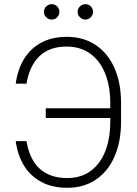

<svg xmlns="http://www.w3.org/2000/svg" viewBox="-20 -894 658 924"><path d="M303.7 -37.1Q371.1 -37.1 417.7 -72.3Q464.4 -107.4 487.5 -168.7Q510.7 -230 510.7 -307.6V-326.2H200.2V-373H510.7V-398.4Q510.7 -478.5 486.3 -539.8Q461.9 -601.1 414.6 -635.5Q367.2 -669.9 299.8 -669.9Q218.8 -669.9 170.4 -624Q122.1 -578.1 107.4 -491.2H55.7Q64.5 -558.6 95.2 -609.4Q126 -660.2 178.2 -688.5Q230.5 -716.8 300.8 -716.8Q382.3 -716.8 441.4 -676.8Q500.5 -636.7 531.5 -565.2Q562.5 -493.7 562.5 -400.4V-306.6Q562.5 -213.4 531.5 -141.6Q500.5 -69.8 442.1 -30Q383.8 9.8 303.7 9.8Q231.4 9.8 178.7 -18.6Q126 -46.9 95.2 -97.4Q64.5 -147.9 55.7 -214.8H107.4Q137.7 -37.1 303.7 -37.1ZM191.4 -836.9Q191.4 -852.1 202.6 -863Q213.9 -874 228.5 -874Q244.6 -874 255.1 -863.3Q265.6 -852.5 265.6 -836.9Q265.6 -821.8 254.9 -810.8Q244.1 -799.8 228.5 -799.8Q213.9 -799.8 202.6 -811Q191.4 -822.3 191.4 -836.9ZM353.5 -836.9Q353.5 -852.1 364.7 -863Q376 -874 390.6 -874Q406.2 -874 417 -863.3Q427.7 -852.5 427.7 -836.9Q427.7 -822.3 416.7 -811Q405.8 -799.8 390.6 -799.8Q376 -799.8 364.7 -811Q353.5 -822.3 353.5 -836.9Z"/></svg>

Font: Pretendard GOV ExtraLight
Style: Regular
Weight: 200
Designer: Base glyphs from Inter by Rasmus Andersson; Hangeul glyphs from Noto Sans CJK(Source Han Sans) by Jang Soo-young and Kan
Foundry: Kil Hyung-jin
Version: Version 1.309